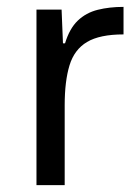

<svg xmlns="http://www.w3.org/2000/svg" viewBox="-20 -538 407 558"><path d="M86 0V-510H159L163 -412H169Q182 -455 206 -478Q230 -501 264 -509.5Q298 -518 339 -518V-438Q270 -438 233 -416Q196 -394 182 -348Q168 -302 168 -232V0Z"/></svg>

Font: Saira Thin
Style: Regular
Weight: 400
Version: Version 1.101